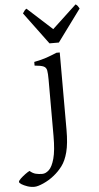

<svg xmlns="http://www.w3.org/2000/svg" viewBox="-180 -759 535 1040"><g transform="rotate(-5 87.5 -238.5)"><path d="M164 -49Q164 26 152 72Q140 118 119 146Q98 174 71 195Q45 216 13.5 230Q-18 244 -36 244Q-56 244 -74.5 237.5Q-93 231 -105 223.5Q-117 216 -117 210Q-117 204 -105.5 193Q-94 182 -79 171Q-64 160 -55 156Q-39 170 -22.5 174Q-6 178 13 178Q31 178 49 161.5Q67 145 79 101.5Q91 58 91 -21V-327Q91 -361 88 -377.5Q85 -394 71 -400.5Q57 -407 22 -410V-430Q63 -438 89 -447Q115 -456 146 -469H164ZM164 -523H113L-16 -697Q-9 -707 -6 -711.5Q-3 -716 5 -721L140 -598L272 -721Q280 -716 283 -711.5Q286 -707 292 -697Z"/></g></svg>

Font: ChillKai
Style: Regular
Weight: 400
Designer: ChillType
Foundry: 寒蝉字型
Version: Version 2.000